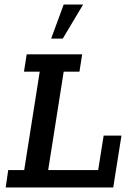

<svg xmlns="http://www.w3.org/2000/svg" viewBox="-20 -821 573 841"><path d="M5 0 16 -76H86L154 -507H85L97 -583H340L328 -507H259L191 -76H410L434 -227H512L476 0ZM204 -652 259 -801H344L255 -652Z"/></svg>

Font: Rokkitt SemiBold Medium
Style: Italic
Weight: 500
Italic angle: -9°
Version: Version 3.103